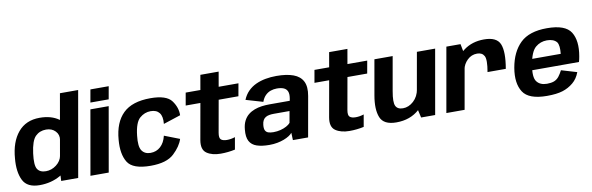

<svg xmlns="http://www.w3.org/2000/svg" viewBox="-52 -1259 5362 1740"><g transform="rotate(-10 2629.0 -388.5)"><path d="M401.3 0H557.7L695.7 -785H528.1L405.4 -86.1ZM204.1 3.6Q310.7 3.6 396.1 -45.3Q481.5 -94.3 492.4 -154.2L430.8 -228.1Q421.9 -178.6 377.8 -144.7Q333.6 -110.9 281 -110.9Q226 -110.9 203.2 -147Q180.4 -183.1 194.4 -290.2Q209.3 -404.8 248.2 -443.7Q287.1 -482.5 346.5 -482.5Q399.2 -482.5 431.4 -448.9Q463.7 -415.3 455.3 -366.5L542.1 -439.2Q553 -499.1 483.4 -548.4Q413.9 -597.8 307.6 -597.8Q180.5 -597.8 108 -510.7Q35.4 -423.6 24.2 -273.3Q12.9 -151.2 50.7 -73.8Q88.5 3.6 204.1 3.6Z M670.4 0H838.7L942.9 -593H774.6ZM806.1 -771 785.3 -653.7H953.6L974.4 -771Z M1225.4 5.5Q1372.6 5.5 1440.5 -58.8Q1508.4 -123 1528.7 -188.3L1388.8 -242.5Q1374.1 -179.5 1336 -144.7Q1297.9 -109.8 1243.8 -109.8Q1190.7 -109.8 1164.5 -147.7Q1138.3 -185.7 1150 -284.9Q1163.1 -404.2 1207.9 -443.2Q1252.7 -482.2 1309.1 -482.2Q1362.8 -482.2 1388.6 -449Q1414.4 -415.8 1407.5 -347.5L1566 -399.4Q1568.1 -470.2 1521.1 -534.2Q1474.2 -598.2 1327 -598.2Q1158.7 -598.2 1074.9 -516.6Q991 -435 978.6 -277.2Q967.3 -146 1014 -70.3Q1060.6 5.5 1225.4 5.5Z M1869 7.6Q1936.9 7.6 2001.2 -6.5L2020.7 -117.7Q1982.8 -105.1 1945.7 -105.1Q1909 -105.1 1891.5 -120Q1873.9 -134.8 1882.3 -183L1934.6 -477.1H2116.3L2136.9 -592.7H1954.9L1978.6 -728.2H1810.3L1786.6 -592.7H1651.4L1631.1 -477.1H1766.3L1707.5 -146.2Q1692.4 -59.3 1741.2 -25.8Q1790.1 7.6 1869 7.6Z M2317.2 6.2Q2356.1 6.2 2390.3 -0.3Q2424.5 -6.8 2452.5 -17.6Q2480.5 -28.4 2500.6 -41.4Q2520.6 -54.3 2531 -67.8L2533.5 0H2673.5L2739 -369.8Q2753.9 -453.2 2728.6 -503.3Q2703.2 -553.4 2641.7 -576Q2580.1 -598.6 2486 -598.6Q2434.2 -598.6 2386.1 -589.8Q2338.1 -581 2296.7 -561.9Q2255.3 -542.8 2223.8 -511.1Q2192.3 -479.5 2173.5 -433.7L2329.9 -387.9Q2343.5 -424.7 2365.4 -446.1Q2387.3 -467.5 2414.3 -476.7Q2441.3 -485.9 2470.6 -485.9Q2508 -485.9 2532.8 -475.7Q2557.5 -465.5 2567.7 -441.9Q2577.8 -418.3 2571.4 -378.7L2567.3 -355.9H2380.2Q2345.2 -355.9 2309.7 -351.3Q2274.2 -346.7 2242.1 -334.7Q2210 -322.7 2184.2 -301.9Q2158.4 -281 2141.9 -248.5Q2125.4 -215.9 2121.4 -170Q2114.2 -101.5 2134.9 -63.2Q2155.6 -24.9 2201.9 -9.4Q2248.3 6.2 2317.2 6.2ZM2372.7 -101.4Q2344.7 -101.4 2325.5 -108Q2306.4 -114.7 2298 -132.1Q2289.7 -149.6 2293.2 -182.4Q2295.8 -208.5 2305.2 -224.8Q2314.6 -241.2 2329.4 -249.7Q2344.1 -258.3 2363 -261.5Q2381.8 -264.8 2403.8 -264.8H2549L2530.4 -158.9Q2517.7 -143.8 2493.7 -130.6Q2469.6 -117.4 2438.4 -109.4Q2407.2 -101.4 2372.7 -101.4Z M3054 7.6Q3121.9 7.6 3186.2 -6.5L3205.7 -117.7Q3167.8 -105.1 3130.7 -105.1Q3094 -105.1 3076.5 -120Q3058.9 -134.8 3067.3 -183L3119.6 -477.1H3301.3L3321.9 -592.7H3139.9L3163.6 -728.2H2995.3L2971.6 -592.7H2836.4L2816.1 -477.1H2951.3L2892.5 -146.2Q2877.4 -59.3 2926.2 -25.8Q2975.1 7.6 3054 7.6Z M3713.4 0H3842.6L3946.9 -592.7H3779L3691.3 -97ZM3556.1 -593H3388.1L3331.5 -271.2Q3309.3 -145.1 3339.3 -70.1Q3369.3 4.9 3485.7 4.9Q3614.5 4.9 3698.8 -71.5Q3783.1 -148 3796.8 -226L3721.1 -260.8Q3709.4 -192.4 3664.5 -151.5Q3619.7 -110.7 3566.8 -110.7Q3516.9 -110.7 3500 -145.5Q3483.1 -180.3 3500.8 -279.4Z M4377.6 -300.9H4545.7Q4572.4 -453.7 4543.4 -525.8Q4514.3 -597.9 4396.8 -597.9Q4287.7 -597.9 4210.5 -540.6Q4133.3 -483.3 4118.5 -399.4L4176.6 -361.3Q4185.2 -408.5 4222.8 -445.4Q4260.4 -482.2 4313.1 -482.2Q4359 -482.2 4378.1 -447.6Q4397.2 -412.9 4377.6 -300.9ZM3945.7 0H4113.6L4200.2 -490L4180.4 -592.7H4050.2Z M4872.2 5.5 4891.4 -102.8Q4827.3 -102.8 4797.2 -143Q4766.2 -182.3 4786.1 -296.4Q4806 -413 4851 -452.1Q4896.3 -490.7 4957 -490.7Q5019.2 -490.7 5047.8 -455.2Q5067.6 -424.7 5059.6 -348.4H4779.9L4762.2 -246.9H5209.3Q5216.5 -269.5 5221 -297.1Q5245.7 -437.6 5195.3 -518.5Q5144.7 -599 4975.9 -599Q4812.3 -599 4730 -519.2Q4648.1 -439.8 4623.2 -296.8Q4599.5 -157.2 4652.1 -75.6Q4704.3 5.5 4872.2 5.5ZM4891.4 -102.8 4872.2 5.5Q4961.4 5.5 5016.6 -11.9Q5070.9 -28.9 5114.4 -65.2Q5157.2 -100.6 5178.5 -159.2L5035.7 -201.7Q5019.4 -170 5001 -146.2Q4981.7 -122.8 4955.8 -112.7Q4929 -102.8 4891.4 -102.8Z"/></g></svg>

Font: Anybody Thin
Style: Italic
Weight: 100
Italic angle: -10°
Designer: Tyler Finck
Foundry: Etcetera Type Company
Version: Version 1.114;gftools[0.9.25]